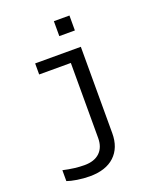

<svg xmlns="http://www.w3.org/2000/svg" viewBox="-167 -825 934 1132"><g transform="rotate(-20 300.0 -259.0)"><path d="M408.2 13.7Q408.2 105 353.5 156.2Q298.8 207.5 197.8 207.5Q159.2 207.5 119.1 201.2Q79.1 194.8 57.1 186.5V118.2Q130.4 134.8 190.4 134.8Q252.9 134.8 286.6 102.5Q320.3 70.3 320.3 12.2V-459H121.6V-528.3H408.2ZM310.5 -630.9V-724.6H408.2V-630.9Z"/></g></svg>

Font: Cousine
Style: Regular
Weight: 400
Monospace: yes
Designer: Steve Matteson
Foundry: Monotype Imaging Inc.
Version: Version 1.21